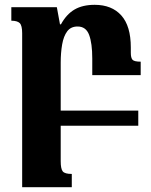

<svg xmlns="http://www.w3.org/2000/svg" viewBox="-20 -522 627 797"><path d="M232 147Q232 179 240.5 189.5Q249 200 278 200V255H72V-384Q72 -416 62 -426Q52 -436 27 -436V-492H216L229 -421H233Q256 -463 289.5 -482.5Q323 -502 373 -502Q444 -502 483.5 -458Q523 -414 523 -325V-303Q523 -282 530 -274Q537 -266 564 -266V-210H363V-279Q363 -342 350 -377Q337 -412 302 -412Q274 -412 259 -392Q244 -372 238 -337.5Q232 -303 232 -262V-63H554V0H232Z"/></svg>

Font: Noto Serif Armenian SemiCondensed ExtraBold
Style: Regular
Weight: 800
Width: 4
Designer: Monotype Design Team
Foundry: Monotype Imaging Inc.
Version: Version 2.008; ttfautohint (v1.8.4.7-5d5b)